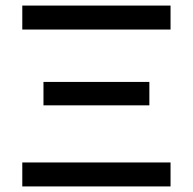

<svg xmlns="http://www.w3.org/2000/svg" viewBox="-20 -669 692 689"><path d="M60 -649H592V-563H60ZM136 -375H516V-291H136ZM60 -86H592V0H60Z"/></svg>

Font: Syne Med Modified
Style: Regular
Weight: 500
Designer: Lucas Descroix
Foundry: Bonjour Monde
Version: Version 2.200